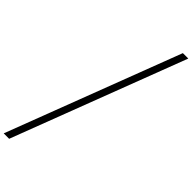

<svg xmlns="http://www.w3.org/2000/svg" viewBox="-737 -2123 2575 2575"><g transform="rotate(45 550.5 -836.0)"><path d="M1071 -2066H968L30 394H133Z"/></g></svg>

Font: STIXSizeThreeSym
Style: Regular
Weight: 400
Designer: MicroPress Inc., with final additions and corrections provided by Coen Hoffman, Elsevier (retired)
Version: Version 1.1.0